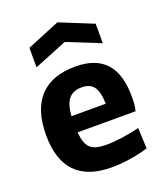

<svg xmlns="http://www.w3.org/2000/svg" viewBox="-147 -893 849 999"><g transform="rotate(-20 278.0 -394.0)"><path d="M108 -722 290 -797 475 -722V-614L291 -688L108 -614ZM299 9Q34 9 34 -265Q34 -405 101 -477Q168 -549 299 -549Q522 -549 522 -304Q522 -278 520.5 -259.5Q519 -241 514 -223H193Q196 -190 203.5 -168.5Q211 -147 225 -134.5Q239 -122 260.5 -116.5Q282 -111 312 -111Q351 -111 402 -118Q453 -125 497 -137L502 -22Q458 -8 404 0.5Q350 9 299 9ZM293 -436Q245 -436 221 -407.5Q197 -379 192 -313H382Q380 -380 359 -408Q338 -436 293 -436Z"/></g></svg>

Font: Encode Sans Narrow
Style: Bold
Weight: 700
Designer: Pablo Impallari, Andres Torresi
Foundry: Pablo Impallari, Andres Torresi
Version: Version 1.000; ttfautohint (v1.00) -l 8 -r 50 -G 200 -x 14 -